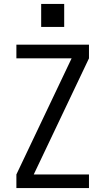

<svg xmlns="http://www.w3.org/2000/svg" viewBox="-20 -964 540 984"><path d="M64 0V-70L347 -665H64V-735H436V-665L153 -70H436V0ZM191 -826V-944H309V-826Z"/></svg>

Font: Iosevka Fuck
Style: Regular
Weight: 400
Monospace: yes
Designer: Belleve Invis
Foundry: Belleve Invis
Version: Version 28.0.7; ttfautohint (v1.8.3)